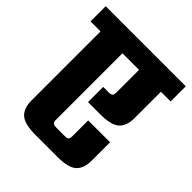

<svg xmlns="http://www.w3.org/2000/svg" viewBox="-198 -752 868 868"><g transform="rotate(45 236.0 -318.0)"><path d="M44 -572H184V-113Q184 -100 190 -95Q196 -90 210 -90H268Q279 -90 284 -95Q289 -100 289 -113V-215H429V-99Q429 -48 403 -24Q377 0 307 0H166Q97 0 70.5 -24Q44 -48 44 -99ZM290 -572H430V-371Q430 -321 404 -297Q378 -273 308 -273H230V-370H265Q279 -370 284.5 -375Q290 -380 290 -393ZM-20 -636H492V-539H-20Z"/></g></svg>

Font: Teko Light SemiBold
Style: Regular
Weight: 600
Version: Version 2.000;gftools[0.9.28.dev9+g7d2139d.d20230707]